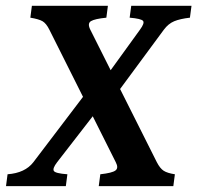

<svg xmlns="http://www.w3.org/2000/svg" viewBox="-40 -635 673 655"><path d="M613.3 -615.2 607.9 -574.7Q574.2 -570.8 554.2 -562.5Q534.2 -554.2 519 -533.7L354 -310.1L327.6 -381.8L437.5 -533.7Q454.1 -556.2 448 -563.7Q441.9 -571.3 402.3 -574.7L407.7 -615.2ZM556.6 -40.5 551.3 0H296.9L302.2 -40.5Q342.8 -44.9 354 -53.5Q365.2 -62 355 -81.5L128.4 -533.7Q117.7 -555.2 105.2 -562.5Q92.8 -569.8 63.5 -574.7L68.8 -615.2H328.1L322.8 -574.7Q283.7 -570.8 270.5 -563Q257.3 -555.2 268.1 -533.7L495.1 -81.5Q505.9 -60.5 518.3 -52.5Q530.8 -44.4 556.6 -40.5ZM287.6 -252.9 154.8 -81.5Q138.7 -60.5 143.6 -52Q148.4 -43.5 189.9 -40.5L184.6 0H-19.5L-14.2 -40.5Q45.4 -44.9 73.7 -81.5L257.3 -323.2Z"/></svg>

Font: Gentium Book Plus
Style: Bold Italic
Weight: 700
Italic angle: -8°
Designer: Victor Gaultney, Annie Olsen, Iska Routamaa, Becca Hirsbrunner
Foundry: SIL International
Version: Version 6.101